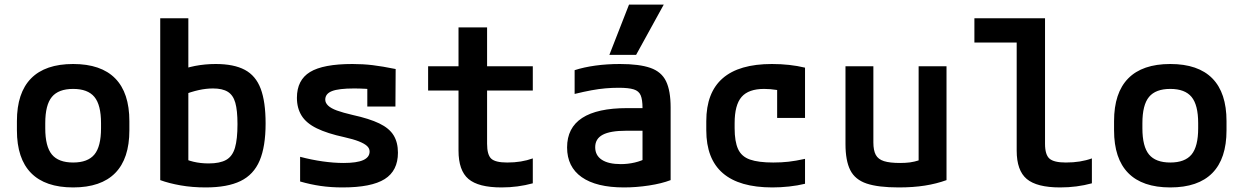

<svg xmlns="http://www.w3.org/2000/svg" viewBox="-20 -810 5440 840"><path d="M300 10Q178 10 116 -53Q54 -116 54 -240V-280Q54 -404 116 -467Q178 -530 300 -530Q422 -530 484 -467Q546 -404 546 -280V-240Q546 -116 484 -53Q422 10 300 10ZM300 -99Q364 -99 393 -134Q422 -169 422 -249V-271Q422 -351 393 -386Q364 -421 300 -421Q236 -421 207 -386Q178 -351 178 -271V-249Q178 -169 207 -134Q236 -99 300 -99Z M880 10Q821 10 770 1Q719 -8 681 -22V-730H804V-66L772 -123Q795 -110 826 -102.5Q857 -95 893 -95Q942 -95 969.5 -110.5Q997 -126 1008 -163.5Q1019 -201 1019 -267Q1019 -327 1009.5 -360.5Q1000 -394 976.5 -408.5Q953 -423 912 -423Q882 -423 850 -416Q818 -409 772 -392L750 -495Q789 -513 833 -521.5Q877 -530 924 -530Q1003 -530 1051 -504.5Q1099 -479 1120.5 -422Q1142 -365 1142 -270Q1142 -169 1116 -107.5Q1090 -46 1032.5 -18Q975 10 880 10Z M1479 10Q1427 10 1382.5 3.5Q1338 -3 1293 -16V-124Q1342 -111 1391 -104Q1440 -97 1483 -97Q1541 -97 1569 -109.5Q1597 -122 1597 -147Q1597 -161 1585.5 -171.5Q1574 -182 1550 -191.5Q1526 -201 1486 -210Q1412 -226 1366 -248.5Q1320 -271 1299.5 -304Q1279 -337 1279 -382Q1279 -460 1336.5 -495Q1394 -530 1522 -530Q1568 -530 1610 -525Q1652 -520 1711 -508L1710 -344H1587V-484L1641 -416Q1607 -420 1580 -421.5Q1553 -423 1529 -423Q1462 -423 1432.5 -411.5Q1403 -400 1403 -374Q1403 -360 1415.5 -348Q1428 -336 1454 -326.5Q1480 -317 1523 -307Q1596 -291 1639.5 -270Q1683 -249 1702 -218Q1721 -187 1721 -142Q1721 -63 1663 -26.5Q1605 10 1479 10Z M2174 10Q2073 10 2029.5 -27Q1986 -64 1986 -151V-414H1853V-520H1986V-690H2111V-520H2311V-414H2111V-181Q2111 -133 2129 -116Q2147 -99 2199 -99Q2231 -99 2258.5 -103.5Q2286 -108 2311 -117V-8Q2278 1 2244 5.5Q2210 10 2174 10Z M2710 10Q2589 10 2525 -35Q2461 -80 2461 -165Q2461 -251 2527 -294Q2593 -337 2724 -337H2845V-238H2719Q2650 -238 2617 -220.5Q2584 -203 2584 -166Q2584 -130 2613 -111Q2642 -92 2696 -92Q2727 -92 2757 -99Q2787 -106 2810 -119L2791 -54V-337Q2791 -374 2783 -393Q2775 -412 2752.5 -419Q2730 -426 2687 -426Q2658 -426 2629 -423.5Q2600 -421 2567.5 -415Q2535 -409 2494 -399V-503Q2534 -516 2584.5 -523Q2635 -530 2692 -530Q2777 -530 2825.5 -513Q2874 -496 2894 -454.5Q2914 -413 2914 -340V-22Q2875 -7 2819.5 1.5Q2764 10 2710 10ZM2763 -570H2646L2732 -790H2884Z M3359 10Q3070 10 3070 -240V-280Q3070 -530 3357 -530Q3436 -530 3502 -514V-294H3380V-497L3430 -404Q3406 -412 3378 -416.5Q3350 -421 3323 -421Q3255 -421 3224.5 -386Q3194 -351 3194 -271V-249Q3194 -191 3209 -158Q3224 -125 3261 -112Q3298 -99 3363 -99Q3399 -99 3430 -102.5Q3461 -106 3502 -115V-6Q3469 2 3432 6Q3395 10 3359 10Z M3912 10Q3822 10 3771.5 -7Q3721 -24 3700 -65.5Q3679 -107 3679 -180V-520H3801V-187Q3801 -152 3811.5 -132.5Q3822 -113 3847.5 -105Q3873 -97 3918 -97Q3942 -97 3961 -99.5Q3980 -102 4003.5 -109.5Q4027 -117 4062 -131L3999 -54V-520H4121V-22Q4077 -6 4026 2Q3975 10 3912 10Z M4618 10Q4516 10 4472 -27Q4428 -64 4428 -151V-624H4243V-730H4552V-181Q4552 -133 4571.5 -116Q4591 -99 4643 -99Q4676 -99 4704 -103.5Q4732 -108 4757 -117V-8Q4724 1 4689.5 5.5Q4655 10 4618 10Z M5100 10Q4978 10 4916 -53Q4854 -116 4854 -240V-280Q4854 -404 4916 -467Q4978 -530 5100 -530Q5222 -530 5284 -467Q5346 -404 5346 -280V-240Q5346 -116 5284 -53Q5222 10 5100 10ZM5100 -99Q5164 -99 5193 -134Q5222 -169 5222 -249V-271Q5222 -351 5193 -386Q5164 -421 5100 -421Q5036 -421 5007 -386Q4978 -351 4978 -271V-249Q4978 -169 5007 -134Q5036 -99 5100 -99Z"/></svg>

Font: M PLUS Code Latin Expanded SemiBold
Style: Regular
Weight: 600
Width: 7
Designer: Coji Morishita
Foundry: UNDERFOREST DESIGN
Version: Version 1.002; ttfautohint (v1.8.3)